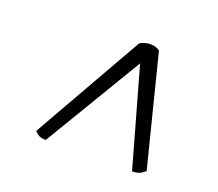

<svg xmlns="http://www.w3.org/2000/svg" viewBox="-79 -814 704 621"><g transform="rotate(20 273.5 -503.5)"><path d="M130 -300Q115 -300 107 -304Q99 -308 91 -317L307 -697Q324 -707 343 -707Q362 -707 375 -697L471 -317Q461 -308 451.5 -304Q442 -300 427 -300L332 -637Z"/></g></svg>

Font: Petrona Medium
Style: Italic
Weight: 500
Italic angle: -9°
Designer: Ringo R. Seeber
Foundry: Ringo R. Seeber
Version: Version 2.001; ttfautohint (v1.8.3)